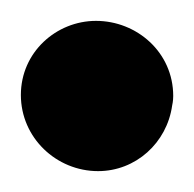

<svg xmlns="http://www.w3.org/2000/svg" viewBox="-21 -108 186 184"><path d="M-1 -17C-1 24 33 56 73 56C109 56 139 29 144 -7C144 -7 145 -11 145 -16C145 -58 110 -88 71 -88C33 -88 -1 -58 -1 -17Z"/></svg>

Font: SolarCharger
Style: 1050
Weight: 1000
Designer: Mew Too
Foundry: Cannot Into Space Fonts/KineticPlasma Fonts
Version: Version 1.100